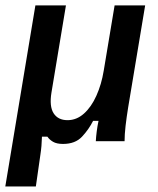

<svg xmlns="http://www.w3.org/2000/svg" viewBox="-22 -520 580 707"><path d="M-2.5 166.7 108.3 -500H220.8L167.5 -179.2Q159.2 -128.3 175.4 -102.9Q191.7 -77.5 226.7 -77.5Q260 -77.5 287.1 -101.7Q314.2 -125.8 332.9 -167.5Q351.7 -209.2 360 -260L400 -500H512.5L450 -125Q444.2 -89.2 440.4 -56.7Q436.7 -24.2 436.7 0H330.8Q331.7 -16.7 334.2 -36.2Q336.7 -55.8 340.8 -75H320.8Q305 -43.3 280 -16.7Q255 10 210 10Q186.7 10 173.3 2.1Q160 -5.8 152.5 -16.7H132.5Q131.7 18.3 126.7 50L110 166.7Z"/></svg>

Font: Familjen Grotesk Medium
Style: Italic
Weight: 500
Italic angle: -9.46201°
Designer: Anders Wikstroem, Jonas Baeckman, Matilda Gysing, Kristian Moeller
Foundry: Familjen STHLM AB
Version: Version 2.002; ttfautohint (v1.8.4.7-5d5b)